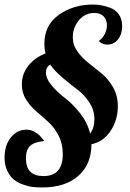

<svg xmlns="http://www.w3.org/2000/svg" viewBox="-31 -770 572 844"><path d="M506 -655Q506 -620 488 -597Q470 -574 440 -574Q418 -574 403 -590Q419 -600 429 -619.5Q439 -639 439 -659Q439 -682 425 -697.5Q411 -713 383 -713Q343 -713 316 -681Q289 -649 289 -606Q289 -572 309.5 -543.5Q330 -515 359 -492.5Q388 -470 417 -446Q446 -422 466.5 -385.5Q487 -349 487 -303Q487 -243 455.5 -195Q424 -147 371 -136Q371 -48 313.5 3Q256 54 154 54Q133 54 114 52Q95 50 71 41.5Q47 33 30 19.5Q13 6 1 -19Q-11 -44 -11 -77Q-11 -131 16.5 -165.5Q44 -200 85 -200Q104 -200 120 -191Q136 -182 144 -173.5Q152 -165 164 -150Q120 -146 101.5 -129Q83 -112 83 -74Q83 4 160 4Q245 4 245 -92Q245 -138 226.5 -174Q208 -210 181.5 -234Q155 -258 128.5 -280.5Q102 -303 83.5 -332.5Q65 -362 65 -398Q65 -445 93.5 -481Q122 -517 169 -535Q164 -557 164 -577Q164 -660 228 -705Q292 -750 376 -750Q395 -750 413 -747Q431 -744 454 -735.5Q477 -727 491.5 -706.5Q506 -686 506 -655ZM384 -246Q384 -286 361.5 -320Q339 -354 310 -375.5Q281 -397 245 -427.5Q209 -458 190 -486Q171 -476 171 -451Q171 -424 197 -393.5Q223 -363 256 -338Q289 -313 321.5 -271.5Q354 -230 365 -183Q384 -207 384 -246Z"/></svg>

Font: Lobster Two
Style: Bold Italic
Weight: 700
Designer: Pablo Impallari
Foundry: Pablo Impallari. www.impallari.com
Version: Version 2.000